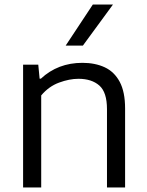

<svg xmlns="http://www.w3.org/2000/svg" viewBox="-20 -828 648 848"><path d="M82 0V-542.5H149L155 -480.5H160.5Q235.5 -550.5 344 -550.5Q400 -550.5 442.5 -530.8Q485 -511 508.8 -466.5Q532.5 -422 532.5 -349V0H452.5V-346Q452.5 -420.5 418.8 -450.2Q385 -480 326.5 -480Q286.5 -480 241 -463.2Q195.5 -446.5 162 -406.5V0ZM270 -626.5 390 -808H479L346 -626.5Z"/></svg>

Font: Encode Sans Semi Expanded
Style: Regular
Weight: 400
Width: 6
Designer: Multiple Designers
Foundry: Impallari Type
Version: Version 3.000; ttfautohint (v1.8.3) -l 8 -r 50 -G 200 -x 14 